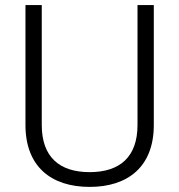

<svg xmlns="http://www.w3.org/2000/svg" viewBox="-20 -720 704 754"><path d="M332 14C482 14 584 -65 584 -229V-700H520V-229C520 -104 451 -44 332 -44C213 -44 144 -104 144 -229V-700H80V-229C80 -65 182 14 332 14Z"/></svg>

Font: Meta Space Light
Style: Regular
Weight: 300
Designer: Meta Pool / Florian Karsten
Foundry: Meta Pool / Florian Karsten
Version: Version 2.000;Glyphs 3.1.1 (3137)